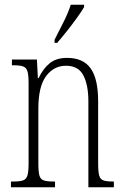

<svg xmlns="http://www.w3.org/2000/svg" viewBox="-20 -786 522 806"><path d="M26 0V-24H34Q62 -24 76 -28.5Q90 -33 95 -49Q100 -65 100 -100V-438Q100 -472 95 -487.5Q90 -503 76 -507.5Q62 -512 35 -512H30V-536H135L139 -458H142Q161 -498 188.5 -520.5Q216 -543 262 -543Q329 -543 360.5 -499Q392 -455 392 -360V-100Q392 -65 396.5 -49Q401 -33 414.5 -28.5Q428 -24 454 -24H458V0H351V-360Q351 -429 330 -469.5Q309 -510 257 -510Q206 -510 173.5 -466.5Q141 -423 141 -330V-99Q141 -65 145.5 -49Q150 -33 164 -28.5Q178 -24 205 -24H211V0ZM209 -619Q231 -662 248.5 -697Q266 -732 277 -766H333V-756Q323 -739 304 -712.5Q285 -686 262.5 -657.5Q240 -629 220 -606H209Z"/></svg>

Font: Noto Serif Hebrew ExtraCondensed ExtraLight
Style: Regular
Weight: 200
Width: 2
Designer: Monotype Design Team
Foundry: Monotype Imaging Inc.
Version: Version 2.004; ttfautohint (v1.8.4.7-5d5b)